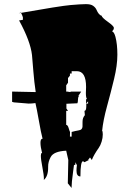

<svg xmlns="http://www.w3.org/2000/svg" viewBox="-20 -758 588 929"><path d="M530.8 -623.5 530.3 -620.1 530.8 -617.7 522.5 -606Q532.2 -603.5 538.6 -579.6Q547.9 -544.4 547.9 -493.2Q547.9 -441.9 532.2 -377Q516.6 -312 497.8 -243.7Q479 -175.3 474.1 -124.5Q477.1 -124 477.3 -107.7Q477.5 -91.3 471.7 -72.5Q465.8 -53.7 458 -43Q433.6 -8.3 424.3 16.1L415.5 3.9L406.2 16.1H410.2L388.7 26.9L381.8 22Q369.1 22.5 369.1 95.7Q350.1 95.7 350.1 67.4Q350.1 55.7 352.1 41L344.7 26.9V38.6L337.9 41Q336.9 50.3 333.5 74.2Q326.2 126.5 326.2 151.4L308.1 128.9L310.5 16.1L300.3 -28.8Q239.7 -25.9 225.1 2Q212.4 25.4 212.9 49.3Q213.9 94.7 191.9 112.8L192.4 106.9Q192.4 88.9 185.1 51.3Q177.7 13.7 177.7 -4.9L179.2 -16.1L183.6 -17.6Q175.8 -47.9 175.8 -67.4Q175.8 -86.9 186 -86.9Q178.2 -116.2 168 -174.8Q157.7 -233.4 151.4 -259.3Q134.3 -256.8 118.7 -256.8L47.4 -262.7L38.6 -265.1V-314.9L152.8 -312.5Q145.5 -360.4 141.4 -413.1Q137.2 -465.8 134.8 -491.7Q127.4 -558.1 72.3 -659.2L90.8 -662.1V-673.8Q90.8 -677.7 81.1 -697.3L70.3 -693.8Q272.9 -729.5 321.8 -733.6Q370.6 -737.8 394.8 -738Q418.9 -738.3 430.4 -730Q441.9 -721.7 446.3 -711.9Q458 -684.6 471.7 -682.1Q472.7 -673.3 501.7 -652.6Q530.8 -631.8 530.8 -623.5ZM395.5 -308.6 396.5 -336.9Q396.5 -413.6 352.1 -413.6H326.7V-402.3H318.4V-392.1L309.1 -380.4V-357.9L300.3 -345.2V-314.9H305.2Q308.1 -314.9 320.3 -312.5L322.3 -314.9H373L359.9 -295.4L361.8 -291H359.9Q357.4 -285.6 357.2 -274.4Q356.9 -263.2 354.5 -258.3L301.3 -255.9V-232.9L309.1 -221.7H300.3V-153.8Q307.6 -153.8 312.3 -137.9Q316.9 -122.1 318.8 -119.6L318.4 -97.2H326.7V-119.6Q346.7 -125 358.4 -126.7Q370.1 -128.4 374.5 -133.3Q378.9 -138.2 379.2 -145.3Q379.4 -152.3 379.4 -170.2Q379.4 -188 390.6 -200.7L388.7 -221.7Q397.5 -221.7 397.5 -244.1V-256.8H406.2V-267.6L396.5 -256.8V-278.3H401.4Q395.5 -283.2 395.5 -308.6Z"/></svg>

Font: Butcherman
Style: Regular
Weight: 400
Version: Version 001.004